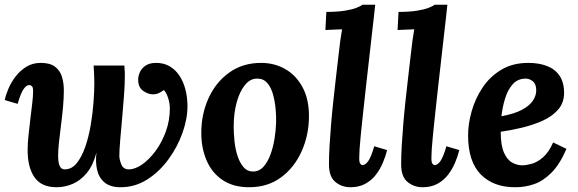

<svg xmlns="http://www.w3.org/2000/svg" viewBox="-22 -775 2428 806"><path d="M634 -511Q666 -511 690.5 -496.5Q715 -482 731.5 -457Q748 -432 756.5 -399Q765 -366 765 -329Q765 -276 744 -217Q723 -158 685 -106Q647 -54 596 -21.5Q545 11 484 11Q441 11 417 -9Q393 -29 385.5 -62.5Q378 -96 383 -135Q369 -81 342.5 -49Q316 -17 283 -3Q250 11 216 11Q152 11 123 -30.5Q94 -72 94 -145Q94 -171 97.5 -205.5Q101 -240 105.5 -276Q110 -312 113.5 -343Q117 -374 117 -392Q117 -409 111.5 -413.5Q106 -418 101 -418Q89 -418 77 -401Q65 -384 52 -339L-2 -355Q2 -376 13.5 -403Q25 -430 44 -454.5Q63 -479 89 -495Q115 -511 149 -511Q188 -511 209 -495Q230 -479 238 -453Q246 -427 246 -395Q246 -363 242.5 -325Q239 -287 234 -248.5Q229 -210 225.5 -177Q222 -144 222 -121Q222 -111 223.5 -97.5Q225 -84 231 -74Q237 -64 250 -64Q279 -64 300 -90Q321 -116 335.5 -157.5Q350 -199 358.5 -248Q367 -297 370.5 -344.5Q374 -392 374 -428Q374 -442 373 -465Q372 -488 371 -500H500Q502 -479 502 -470.5Q502 -462 502 -452Q502 -420 498.5 -373Q495 -326 490.5 -276.5Q486 -227 482.5 -185.5Q479 -144 479 -121Q479 -105 487.5 -84.5Q496 -64 519 -64Q545 -64 574.5 -84.5Q604 -105 630.5 -140.5Q657 -176 674 -222.5Q691 -269 691 -320Q691 -331 689 -342.5Q687 -354 683.5 -364.5Q680 -375 675.5 -383.5Q671 -392 666 -397Q657 -390 645.5 -384.5Q634 -379 620 -379Q600 -379 579 -393.5Q558 -408 558 -441Q558 -455 565 -471.5Q572 -488 589 -499.5Q606 -511 634 -511Z M1074 -511Q1130 -511 1175.5 -485Q1221 -459 1248 -409Q1275 -359 1275 -288Q1275 -209 1244.5 -140.5Q1214 -72 1158 -30.5Q1102 11 1024 11Q957 11 912 -19.5Q867 -50 845 -102Q823 -154 823 -216Q823 -296 853.5 -363Q884 -430 940.5 -470.5Q997 -511 1074 -511ZM1059 -445Q1029 -446 1006.5 -418.5Q984 -391 971.5 -345Q959 -299 959 -244Q959 -214 962.5 -181Q966 -148 975.5 -119.5Q985 -91 1000.5 -73Q1016 -55 1040 -55Q1066 -55 1084 -75Q1102 -95 1113.5 -126.5Q1125 -158 1130.5 -193Q1136 -228 1137 -259Q1138 -286 1135 -318Q1132 -350 1124 -379Q1116 -408 1100 -426.5Q1084 -445 1059 -445Z M1553 -755Q1550 -724 1546.5 -694.5Q1543 -665 1540 -638Q1537 -611 1534 -585Q1523 -489 1515 -417.5Q1507 -346 1501.5 -294.5Q1496 -243 1492.5 -208Q1489 -173 1487.5 -150Q1486 -127 1486 -111Q1486 -93 1490.5 -87.5Q1495 -82 1500 -82Q1512 -82 1524 -99Q1536 -116 1549 -161L1603 -145Q1597 -120 1585.5 -92.5Q1574 -65 1556 -41.5Q1538 -18 1511.5 -3.5Q1485 11 1449 11Q1413 11 1386 -11Q1359 -33 1359 -85Q1359 -121 1361.5 -164Q1364 -207 1368 -255Q1372 -303 1377.5 -353.5Q1383 -404 1389 -456Q1395 -508 1401 -559Q1403 -579 1406.5 -604.5Q1410 -630 1414 -652Q1398 -651 1376.5 -650.5Q1355 -650 1344 -649L1348 -725Q1394 -725 1425 -730Q1456 -735 1474 -742Q1492 -749 1499 -755Z M1856 -755Q1853 -724 1849.5 -694.5Q1846 -665 1843 -638Q1840 -611 1837 -585Q1826 -489 1818 -417.5Q1810 -346 1804.5 -294.5Q1799 -243 1795.5 -208Q1792 -173 1790.5 -150Q1789 -127 1789 -111Q1789 -93 1793.5 -87.5Q1798 -82 1803 -82Q1815 -82 1827 -99Q1839 -116 1852 -161L1906 -145Q1900 -120 1888.5 -92.5Q1877 -65 1859 -41.5Q1841 -18 1814.5 -3.5Q1788 11 1752 11Q1716 11 1689 -11Q1662 -33 1662 -85Q1662 -121 1664.5 -164Q1667 -207 1671 -255Q1675 -303 1680.5 -353.5Q1686 -404 1692 -456Q1698 -508 1704 -559Q1706 -579 1709.5 -604.5Q1713 -630 1717 -652Q1701 -651 1679.5 -650.5Q1658 -650 1647 -649L1651 -725Q1697 -725 1728 -730Q1759 -735 1777 -742Q1795 -749 1802 -755Z M2196 -511Q2240 -511 2274 -498Q2308 -485 2327 -457Q2346 -429 2346 -385Q2346 -344 2321.5 -315.5Q2297 -287 2257.5 -269Q2218 -251 2171 -239.5Q2124 -228 2080 -222Q2080 -165 2093.5 -134.5Q2107 -104 2128 -92.5Q2149 -81 2170 -81Q2187 -81 2210.5 -87.5Q2234 -94 2258 -115Q2282 -136 2300 -177L2356 -150Q2328 -85 2293 -50Q2258 -15 2220 -2Q2182 11 2143 11Q2051 12 1997 -42Q1943 -96 1943 -207Q1943 -255 1958 -308Q1973 -361 2003.5 -407Q2034 -453 2082 -482Q2130 -511 2196 -511ZM2185 -445Q2151 -445 2130 -421Q2109 -397 2098 -360.5Q2087 -324 2083 -287Q2137 -297 2169 -314Q2201 -331 2215.5 -353Q2230 -375 2229 -399Q2228 -424 2214 -434.5Q2200 -445 2185 -445Z"/></svg>

Font: Lora Italic
Style: Italic
Weight: 400
Italic angle: -3°
Designer: Olga Karpushina, Alexei Vanyashin (Cyrillic)
Foundry: Cyreal
Version: Version 2.210; ttfautohint (v1.8.1.43-b0c9)